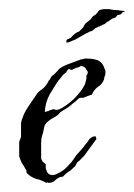

<svg xmlns="http://www.w3.org/2000/svg" viewBox="-20 -397 293 420"><path d="M82 3Q80 3 78 1Q74 -1 68.5 -3Q63 -5 58 -6Q47 -10 39 -18Q37 -21 38 -22Q38 -25 36 -27Q34 -31 32 -34Q30 -37 28 -40Q24 -48 22 -55V-87Q23 -88 23 -89.5Q23 -91 24 -92Q25 -94 25 -95Q25 -96 26 -97V-124Q26 -132 29 -138Q33 -151 42 -164L59 -189Q64 -197 71 -201Q79 -207 83 -214Q84 -216 85 -217.5Q86 -219 87 -221Q89 -223 90 -225Q91 -227 92 -229Q96 -233 98 -234L107 -243Q107 -244 109 -246Q117 -252 127.5 -256Q138 -260 149 -264L157 -267Q160 -267 166 -269Q185 -269 194 -265Q205 -260 209 -246Q212 -242 210 -232Q209 -231 209 -230Q209 -229 208 -227Q208 -223 207 -222Q203 -212 194 -207Q185 -200 181 -190L172 -187L162 -183H155Q152 -182 145 -175Q141 -172 138.5 -170Q136 -168 134 -166Q131 -164 128.5 -162Q126 -160 124 -159L114 -153Q111 -151 109 -148Q105 -144 103 -143Q101 -142 98 -140Q95 -138 91 -136Q81 -129 80 -126Q77 -123 76 -115Q75 -110 74 -106Q73 -102 72 -100Q71 -96 70.5 -92.5Q70 -89 70 -84V-51Q70 -49 71 -48L73 -44L76 -41L80 -38V-31Q80 -27 82 -24Q82 -21 85 -18Q89 -14 95 -14Q97 -14 99 -14.5Q101 -15 103 -16Q112 -20 119 -25Q124 -29 128 -33.5Q132 -38 136 -42Q140 -47 143.5 -52.5Q147 -58 151 -62L159 -71Q162 -74 166 -80Q171 -85 175 -92Q181 -99 189 -99Q191 -93 191 -93L164 -56L157 -49Q155 -46 149 -42Q147 -38 146 -37Q146 -35 144 -33L134 -24Q131 -22 128 -20Q125 -18 123 -16L118 -11Q117 -10 112 -10Q105 -7 100 -2Q95 3 86 3Q84 1 82 3ZM78 -152Q84 -154 86 -154Q88 -156 89.5 -156Q91 -156 93 -157Q98 -159 101 -157Q104 -156 110 -158Q125 -165 142 -181Q159 -198 166 -213L169 -225V-231Q169 -231 171 -235Q172 -235 172 -240L167 -248Q165 -251 157 -253Q154 -250 148 -249Q140 -246 139 -245Q136 -243 134 -245Q131 -247 129 -245Q126 -242 125 -239Q122 -237 120 -235Q118 -233 116 -231Q112 -225 108 -221Q103 -214 98.5 -206.5Q94 -199 89 -191Q79 -173 78 -152ZM125 -304Q125 -306 125.5 -308.5Q126 -311 130 -312Q137 -315 138 -318Q142 -322 144.5 -323.5Q147 -325 148 -326Q151 -327 151.5 -327.5Q152 -328 153 -328Q155 -330 157.5 -332.5Q160 -335 162 -337Q166 -346 170 -348Q172 -350 175 -352Q178 -354 180 -357Q182 -361 185 -362.5Q188 -364 189 -365Q194 -370 195.5 -373Q197 -376 208 -377H213Q215 -377 218 -377Q221 -377 224 -376Q230 -375 234 -375Q238 -375 242 -374Q245 -374 247.5 -373.5Q250 -373 251 -373Q255 -371 251 -371Q249 -371 248 -370Q247 -369 245.5 -367Q244 -365 242 -365L237 -364Q236 -363 235 -361.5Q234 -360 233 -359L225 -356L217 -350Q215 -350 214 -349L211 -346Q210 -345 208 -344Q206 -343 205 -343Q204 -343 204 -342.5Q204 -342 202 -341Q200 -341 199 -340Q198 -339 197 -339Q196 -339 196 -339Q193 -337 191 -336.5Q189 -336 187 -334Q184 -331 181 -329Q179 -329 176.5 -328Q174 -327 171 -325Q168 -324 165 -322Q162 -320 158 -318Q154 -316 151 -314Q148 -312 144 -310Q138 -308 134 -306Q130 -304 127 -304Z"/></svg>

Font: Estonia
Style: Regular
Weight: 400
Designer: Robert E. Leuschke
Foundry: Robert E. Leuschke
Version: Version 1.014; ttfautohint (v1.8.3)